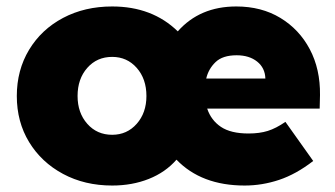

<svg xmlns="http://www.w3.org/2000/svg" viewBox="-20 -564 1036 594"><path d="M327 10Q242 10 175 -26Q108 -62 70 -124.5Q32 -187 32 -267Q32 -347 70 -410Q108 -473 175 -508.5Q242 -544 327 -544Q451 -544 530 -467Q598 -544 711 -544Q789 -544 847.5 -508.5Q906 -473 938.5 -411.5Q971 -350 970 -270L969 -228H621Q633 -192 663.5 -171.5Q694 -151 749 -151Q783 -151 808.5 -159Q834 -167 863 -187L949 -66Q896 -25 843.5 -7.5Q791 10 737 10Q603 10 526 -70Q492 -31 440.5 -10.5Q389 10 327 10ZM712 -393Q669 -393 647 -372Q625 -351 618 -321H801Q800 -354 775.5 -373.5Q751 -393 712 -393ZM327 -147Q373 -147 403 -181Q433 -215 433 -267Q433 -320 403 -354Q373 -388 327 -388Q280 -388 250 -354Q220 -320 220 -267Q220 -215 250 -181Q280 -147 327 -147Z"/></svg>

Font: Lexend ExtraBold
Style: Regular
Weight: 800
Designer: Bonnie Shaver-Troup, Thomas Jockin
Foundry: Lexend
Version: Version 1.007; ttfautohint (v1.8.3)